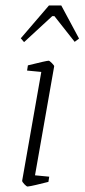

<svg xmlns="http://www.w3.org/2000/svg" viewBox="-20 -673 309 702"><path d="M61 -12 131 -410 79 -415 82 -434Q150 -451 158 -451Q161 -451 170 -442Q179 -433 178 -430L108 -32L160 -27L157 -8Q133 -2 112 3Q91 8 81 9Q77 9 69 0.5Q61 -8 61 -12ZM56 -533 159 -653H204L269 -532L253 -520L179 -614H171L68 -519Z"/></svg>

Font: Grenze ExtraLight
Style: Italic
Weight: 275
Italic angle: -10°
Designer: Renata Polastri
Foundry: Omnibus-Type
Version: Version 1.002; ttfautohint (v1.8)